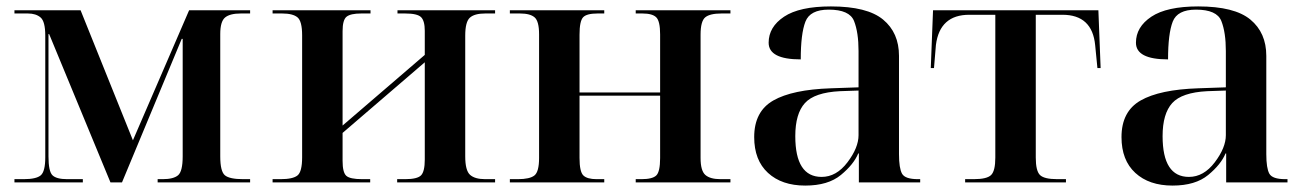

<svg xmlns="http://www.w3.org/2000/svg" viewBox="-20 -568 4068 598"><path d="M25 0H238V-10H189Q156 -10 143.5 -22Q131 -34 131 -81V-462H133L324 0H360L546 -447H549V-81Q549 -34 534.5 -22Q520 -10 487 -10H471V0H759V-10H737Q695 -10 680.5 -22Q666 -34 666 -81V-462Q666 -501 681 -513.5Q696 -526 730 -526H759V-536H569L394 -131L231 -536H25V-526H67Q92 -526 106.5 -513.5Q121 -501 121 -457V-78Q121 -34 107 -22Q93 -10 54 -10H25Z M829 0H1133V-10H1108Q1070 -10 1058.5 -20.5Q1047 -31 1047 -67V-154L1303 -374V-71Q1303 -34 1291.5 -22Q1280 -10 1242 -10H1217V0H1522V-10H1491Q1459 -10 1444 -23.5Q1429 -37 1429 -81V-457Q1429 -500 1443.5 -513Q1458 -526 1491 -526H1522V-536H1218V-526H1242Q1280 -526 1291.5 -514.5Q1303 -503 1303 -472V-397L1047 -177V-471Q1047 -506 1059.5 -516Q1072 -526 1105 -526H1134V-536H829V-526H859Q892 -526 906.5 -514Q921 -502 921 -458V-78Q921 -33 906.5 -21.5Q892 -10 854 -10H829Z M1568 0H1862V-10H1838Q1809 -10 1797 -21.5Q1785 -33 1785 -76V-270H2036V-76Q2036 -33 2024 -21.5Q2012 -10 1978 -10H1960V0H2255V-10H2224Q2192 -10 2177 -23Q2162 -36 2162 -76V-460Q2162 -502 2176.5 -514Q2191 -526 2227 -526H2255V-536H1960V-526H1981Q2012 -526 2024 -514Q2036 -502 2036 -461V-280H1785V-460Q1785 -502 1796 -514Q1807 -526 1841 -526H1862V-536H1568V-526H1600Q1631 -526 1645 -514Q1659 -502 1659 -461V-76Q1659 -33 1644.5 -21.5Q1630 -10 1593 -10H1568Z M2488 10Q2559 10 2599 -23Q2639 -56 2653 -90H2655V0H2846V-10H2839Q2799 -10 2789.5 -27Q2780 -44 2780 -88V-394Q2780 -466 2730.5 -507Q2681 -548 2568 -548Q2470 -548 2422 -516Q2374 -484 2374 -435Q2374 -383 2474 -383Q2474 -463 2488.5 -500.5Q2503 -538 2561 -538Q2626 -538 2640 -502.5Q2654 -467 2654 -409V-296L2568 -293Q2448 -289 2388.5 -255Q2329 -221 2329 -141Q2329 -69 2372 -29.5Q2415 10 2488 10ZM2539 -17Q2457 -17 2457 -144Q2457 -214 2487 -247Q2517 -280 2596 -284L2654 -286V-147Q2654 -108 2619.5 -62.5Q2585 -17 2539 -17Z M2986 0H3300V-10H3273Q3232 -10 3219 -23Q3206 -36 3206 -77V-522H3289Q3382 -522 3391 -427L3398 -356H3408L3401 -536H2886L2879 -356H2889L2895 -428Q2907 -522 2999 -522H3080V-77Q3080 -36 3067 -23Q3054 -10 3013 -10H2986Z M3632 10Q3703 10 3743 -23Q3783 -56 3797 -90H3799V0H3990V-10H3983Q3943 -10 3933.5 -27Q3924 -44 3924 -88V-394Q3924 -466 3874.5 -507Q3825 -548 3712 -548Q3614 -548 3566 -516Q3518 -484 3518 -435Q3518 -383 3618 -383Q3618 -463 3632.5 -500.5Q3647 -538 3705 -538Q3770 -538 3784 -502.5Q3798 -467 3798 -409V-296L3712 -293Q3592 -289 3532.5 -255Q3473 -221 3473 -141Q3473 -69 3516 -29.5Q3559 10 3632 10ZM3683 -17Q3601 -17 3601 -144Q3601 -214 3631 -247Q3661 -280 3740 -284L3798 -286V-147Q3798 -108 3763.5 -62.5Q3729 -17 3683 -17Z"/></svg>

Font: Noto Serif Display Semi
Style: Regular
Weight: 600
Designer: Monotype Design Team
Foundry: Monotype Imaging Inc.
Version: Version 1.900